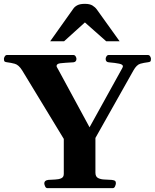

<svg xmlns="http://www.w3.org/2000/svg" viewBox="-37 -979 805 999"><path d="M210 0Q201.7 0 197.5 -9.8Q193.4 -19.5 193.4 -24.9Q193.4 -40.5 214.4 -43Q231 -44.4 249.5 -44.9Q268.1 -45.4 281.5 -51.3Q294.9 -57.1 294.9 -74.2V-256.3L78.6 -612.3Q60.5 -641.6 39.8 -647.2Q19 -652.8 1 -654.8Q-9.3 -655.8 -12.9 -658.9Q-16.6 -662.1 -16.6 -672.9Q-16.6 -678.2 -12.2 -685.5Q-7.8 -692.9 0 -692.9H344.1Q352.5 -692.9 356.7 -685.5Q360.8 -678.2 360.8 -672.9Q360.8 -656.7 344.7 -654.8Q297.4 -652.3 277.3 -649.9Q257.3 -647.5 257.3 -635.3Q257.3 -631.8 261.7 -624.8Q266.1 -617.7 266.6 -616.2L437 -301.8L420.9 -302.2L598.6 -623.5Q602.5 -630.9 602.5 -634.2Q602.5 -643.6 583 -647.7Q563.5 -651.9 528.8 -654.8Q512.7 -656.2 512.7 -672.7Q512.7 -678.2 516.8 -685.5Q521 -692.9 529.3 -692.9H731.9Q740.2 -692.9 744.4 -685.5Q748.5 -678.2 748.5 -672.9Q748.5 -662.1 744.9 -658.9Q741.2 -655.8 731 -654.8Q712.9 -652.8 693.4 -647.5Q673.8 -642.1 657.2 -612.3L459.5 -261.2V-80.6Q459.5 -59.6 473.6 -52.5Q487.8 -45.4 507.6 -44.9Q527.3 -44.4 543.5 -43Q553.7 -42 559.8 -39.1Q565.9 -36.1 565.9 -24.9Q565.9 -19.5 561.8 -9.8Q557.6 0 549.3 0ZM224.1 -764.2 344.7 -934.1Q352.1 -944.8 366 -951.9Q379.9 -959 404.8 -959Q430.2 -959 444.3 -950.2Q458.5 -941.4 466.8 -929.7L585.4 -764.2H515.6L404.8 -862.3L296.4 -764.2Z"/></svg>

Font: Gelasio
Style: Regular
Weight: 400
Designer: Eben Sorkin
Foundry: Eben Sorkin
Version: Version 1.008